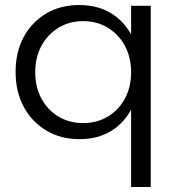

<svg xmlns="http://www.w3.org/2000/svg" viewBox="-20 -549 718 763"><path d="M295 -529Q368 -529 422 -496Q476 -463 505.5 -403.5Q535 -344 534 -263Q535 -182 505.5 -122Q476 -62 422.5 -29Q369 4 296 4Q221 4 163.5 -30.5Q106 -65 74 -125Q42 -185 42 -263Q42 -342 74 -401.5Q106 -461 163 -495Q220 -529 295 -529ZM310 -465Q255 -465 212 -438.5Q169 -412 144.5 -366.5Q120 -321 120 -262Q120 -203 144.5 -157.5Q169 -112 212 -86Q255 -60 310 -60Q366 -60 409 -86Q452 -112 476.5 -157.5Q501 -203 501 -262Q501 -321 476.5 -366.5Q452 -412 409 -438.5Q366 -465 310 -465ZM501 -526H579V194H501Z"/></svg>

Font: Alexandria Light
Style: Regular
Weight: 300
Designer: Mohamed Gaber
Foundry: Kief Type Foundry
Version: Version 5.100